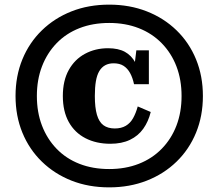

<svg xmlns="http://www.w3.org/2000/svg" viewBox="-20 -769 942 828"><path d="M470 -496Q449 -496 433.5 -487.5Q418 -479 408 -462Q398 -445 393.5 -418.5Q389 -392 389 -355Q389 -305 398 -274Q407 -243 426 -229Q445 -215 475 -215Q503 -215 522.5 -226.5Q542 -238 554 -259.5Q566 -281 574 -310L630 -286Q620 -245 598 -214Q576 -183 540.5 -166Q505 -149 456 -149Q395 -149 348.5 -173Q302 -197 276.5 -243Q251 -289 251 -355Q251 -421 276.5 -467Q302 -513 346.5 -537Q391 -561 446 -561Q490 -561 518.5 -545.5Q547 -530 564 -498.5Q581 -467 587 -420L555 -446L568 -552H622V-406H558Q552 -434 541 -454Q530 -474 513 -485Q496 -496 470 -496ZM139 -355Q139 -285 161 -227.5Q183 -170 224 -127.5Q265 -85 322.5 -62.5Q380 -40 451 -40Q521 -40 578.5 -62.5Q636 -85 677.5 -127.5Q719 -170 741 -227.5Q763 -285 763 -355Q763 -425 741 -482.5Q719 -540 677.5 -582.5Q636 -625 578.5 -647.5Q521 -670 451 -670Q380 -670 322.5 -647.5Q265 -625 224 -582.5Q183 -540 161 -482.5Q139 -425 139 -355ZM47 -355Q47 -441 76.5 -513Q106 -585 160.5 -638Q215 -691 288.5 -720Q362 -749 451 -749Q539 -749 613 -720Q687 -691 741.5 -638Q796 -585 825.5 -513Q855 -441 855 -355Q855 -269 825.5 -197Q796 -125 741.5 -72Q687 -19 613 10Q539 39 451 39Q362 39 288.5 10Q215 -19 160.5 -72Q106 -125 76.5 -197Q47 -269 47 -355Z"/></svg>

Font: Roboto Serif 20pt ExtraBold
Style: Italic
Weight: 800
Italic angle: -10°
Version: Version 1.007